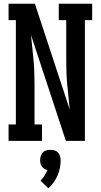

<svg xmlns="http://www.w3.org/2000/svg" viewBox="-20 -755 540 1029"><path d="M26 0V-88H65V-647H26V-735H167L354 -167Q351 -201 347 -235.5Q343 -270 340 -304Q337 -338 336 -372.5Q335 -407 335 -441V-647H295V-735H474V-647H435V0H333L146 -568Q149 -534 153 -499.5Q157 -465 160 -431Q163 -397 164 -362.5Q165 -328 165 -294V-88H205V0ZM239 254 197 213Q209 201 218.5 186.5Q228 172 234 156Q225 154 217 149Q209 144 204 136.5Q199 129 197 120.5Q195 112 195 103Q195 92 198.5 81Q202 70 209.5 62Q217 54 228 51Q239 48 250 48Q261 48 272 51Q283 54 290.5 62Q298 70 301.5 81Q305 92 305 103Q305 124 301 145Q297 166 288.5 185.5Q280 205 267.5 222.5Q255 240 239 254Z"/></svg>

Font: Iosevka Slab Semibold
Style: Regular
Weight: 600
Monospace: yes
Designer: Belleve Invis
Foundry: Belleve Invis
Version: Version 11.1.1; ttfautohint (v1.8.3)